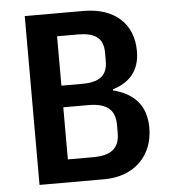

<svg xmlns="http://www.w3.org/2000/svg" viewBox="-51 -744 702 791"><g transform="rotate(-5 300.0 -349.0)"><path d="M80.6 0H348.4C472.3 0 551.8 -79.2 551.8 -195C551.8 -289.8 499.3 -340.9 416.2 -361.2V-366.1C485.8 -386.7 528.4 -433.6 528.4 -514.2C528.4 -626.4 453.5 -698.2 323.2 -698.2H80.6ZM206 -94.5V-310H309.3C382.5 -310 420.1 -284.1 420.1 -218.8V-185.7C420.1 -119.3 382.5 -94.5 309.3 -94.5ZM206 -399.5V-603.7H291.9C362.2 -603.7 397 -580.3 397 -518.5V-485.4C397 -423.3 362.2 -399.5 291.9 -399.5Z"/></g></svg>

Font: Margiela Mono SemiBold
Style: Regular
Weight: 600
Designer: Mike Abbink, Paul van der Laan, Pieter van Rosmalen
Foundry: Bold Monday
Version: Version 2.003 2021